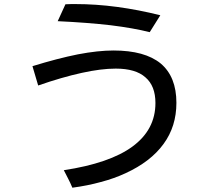

<svg xmlns="http://www.w3.org/2000/svg" viewBox="-20 -833 1040 921"><path d="M293.9 -812.5Q284.2 -792 256.8 -731.4Q400.4 -724.6 510.7 -711.9Q621.1 -698.2 698.2 -678.7Q714.8 -706.1 749 -759.8Q644.5 -786.1 542 -799.8Q440.4 -813.5 340.8 -813.5Q334 -813.5 322.3 -813.5Q310.5 -812.5 293.9 -812.5ZM135.7 -515.6Q142.6 -492.2 163.1 -422.9Q278.3 -462.9 372.1 -483.4Q464.8 -503.9 535.2 -503.9Q630.9 -503.9 677.7 -461.9Q725.6 -420.9 725.6 -338.9Q725.6 -210.9 615.2 -129.9Q505.9 -49.8 286.1 -16.6Q296.9 2.9 306.6 23.4Q317.4 43.9 327.1 67.4Q400.4 57.6 463.9 40Q527.3 23.4 582 -2Q703.1 -57.6 764.6 -142.6Q826.2 -226.6 826.2 -339.8Q826.2 -464.8 751 -528.3Q674.8 -590.8 524.4 -590.8Q450.2 -590.8 353.5 -572.3Q255.9 -552.7 135.7 -515.6Z"/></svg>

Font: Aptus Gothic JP
Style: Medium
Weight: 400
Designer: Fuminori Ogawa / Motoya
Version: Version 1